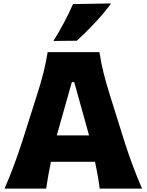

<svg xmlns="http://www.w3.org/2000/svg" viewBox="-20 -1119 875 1139"><path d="M6.8 0Q35.6 -65.4 62.3 -137.2Q88.9 -209 109.9 -273.9L198.2 -551.8Q222.7 -627.4 237.8 -688Q252.9 -748.5 262.7 -809.6H569.8Q579.6 -746.1 594.5 -686Q609.4 -626 632.8 -551.8L720.2 -273.4Q741.7 -206.1 768.1 -135.5Q794.4 -64.9 822.8 0H571.3Q566.4 -39.1 559.3 -79.6Q552.2 -120.1 543.5 -159.2H282.2Q265.1 -79.1 253.9 0ZM508.3 -315.9 420.4 -631.8H406.2L316.9 -315.9ZM296.9 -876Q364.7 -984.4 413.1 -1094.7L639.2 -1098.6Q597.2 -1041.5 545.2 -985.8Q493.2 -930.2 436 -877.4Z"/></svg>

Font: Pinar-DS4-FD ExtraBold
Style: Regular
Weight: 800
Designer: Amin Abedi
Version: Version 3.000